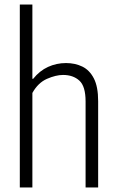

<svg xmlns="http://www.w3.org/2000/svg" viewBox="-20 -828 516 848"><path d="M67.5 0V-808H123V-480H126.5Q155 -515.5 192.2 -532.5Q229.5 -549.5 271.5 -549.5Q311.5 -549.5 343.5 -534Q375.5 -518.5 394.5 -481.8Q413.5 -445 413.5 -381V0H358V-380Q358 -447 330.5 -472Q303 -497 258.5 -497Q227 -497 187.5 -479.8Q148 -462.5 123 -417.5V0Z"/></svg>

Font: Encode Sans Condensed Light
Style: Regular
Weight: 300
Width: 3
Designer: Multiple Designers
Foundry: Impallari Type
Version: Version 3.000; ttfautohint (v1.8.3) -l 8 -r 50 -G 200 -x 14 